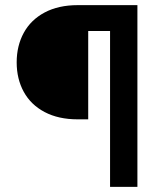

<svg xmlns="http://www.w3.org/2000/svg" viewBox="-20 -727 620 747"><path d="M408.2 -606.4H323.2V-262.7H282.2Q207.5 -262.7 153.8 -291Q100.1 -319.3 72.5 -369.6Q44.9 -419.9 44.9 -484.4Q44.9 -548.8 72.5 -599.4Q100.1 -649.9 153.8 -678.5Q207.5 -707 282.2 -707H514.6V0H408.2Z"/></svg>

Font: WEMIX Pretendard SemiBold
Style: Regular
Weight: 600
Designer: Base glyphs from Inter by Rasmus Andersson; Hangeul glyphs from Noto Sans CJK(Source Han Sans) by Jang Soo-young and Kan
Foundry: Kil Hyung-jin
Version: Version 1.000